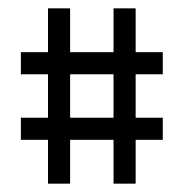

<svg xmlns="http://www.w3.org/2000/svg" viewBox="-20 -470 440 460"><path d="M252 -292H148V-188H252ZM252 -345V-450H305V-345H370V-292H305V-188H370V-135H305V-30H252V-135H148V-30H95V-135H30V-188H95V-292H30V-345H95V-450H148V-345Z"/></svg>

Font: Glametrix
Style: Bold
Weight: 700
Designer: gluk
Foundry: gluk
Version: Version 0.40